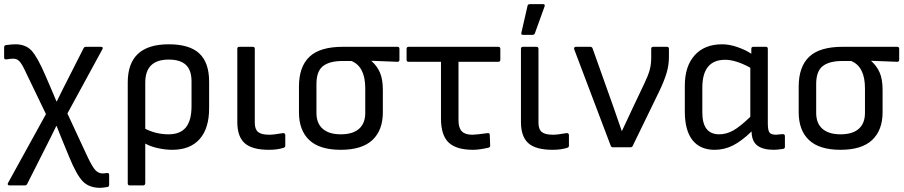

<svg xmlns="http://www.w3.org/2000/svg" viewBox="-21 -715 4390 932"><path d="M465.8 196.8Q411.1 196.8 380.6 165Q350.1 133.3 314 44.9L288.1 -18.1Q282.2 -31.7 270.8 -60.5Q259.3 -89.4 253.9 -103H252Q245.1 -89.4 231.2 -60.5Q217.3 -31.7 210 -18.1L110.8 178.2Q106.9 185.1 99.1 185.1H24.9Q19 185.1 17.1 181.4Q15.1 177.7 18.1 172.9L202.1 -161.1L97.2 -378.9Q82.5 -409.2 71 -419.7Q59.6 -430.2 43 -430.2Q32.7 -430.2 9.8 -426.8Q-1 -425.3 -1 -436V-484.9Q-1 -494.6 7.8 -496.1Q36.1 -500 53.2 -500Q103.5 -500 131.8 -469.7Q160.2 -439.5 199.2 -349.1L228 -282.2Q231.9 -272.5 240.5 -252.7Q249 -232.9 252.9 -223.1H254.9Q259.3 -232.9 269 -252Q278.8 -271 283.2 -280.8L384.8 -481Q387.7 -487.8 397 -487.8H469.2Q475.1 -487.8 477.1 -484.6Q479 -481.4 476.1 -476.1L306.2 -164.1L403.8 45.9Q427.7 96.2 442.6 111.6Q457.5 127 478 127Q480.5 127 498 125Q508.8 123.5 508.8 133.8V182.1Q508.8 191.4 500 192.9Q473.6 196.8 465.8 196.8Z M608.9 185.1Q599.1 185.1 599.1 174.8V-314.9Q599.1 -500 797.9 -500Q899.4 -500 946.8 -455.3Q994.1 -410.6 994.1 -318.8V-189Q994.1 -91.8 948 -39.8Q901.9 12.2 814.9 12.2Q781.7 12.2 745.4 4.2Q709 -3.9 684.1 -18.1V174.8Q684.1 179.2 681.2 182.1Q678.2 185.1 673.8 185.1ZM684.1 -314V-89.8Q737.8 -63 796.9 -63Q854 -63 881.3 -96.7Q908.7 -130.4 908.7 -199.2V-319.8Q908.7 -374.5 881.3 -400.1Q854 -425.8 797.9 -425.8Q684.1 -425.8 684.1 -314Z M1284.7 12.2Q1203.1 12.2 1167 -19.8Q1130.9 -51.8 1130.9 -123V-478Q1130.9 -487.8 1140.6 -487.8H1205.6Q1215.8 -487.8 1215.8 -478V-119.1Q1215.8 -87.4 1231.9 -74.2Q1248 -61 1286.6 -61Q1307.6 -61 1351.6 -68.8Q1356.9 -69.8 1360.4 -66.9Q1363.8 -64 1363.8 -59.1V-6.8Q1363.8 0 1354.5 2.9Q1324.2 12.2 1284.7 12.2Z M1430.2 -169.9V-294.9Q1430.2 -391.1 1481.2 -439.5Q1532.2 -487.8 1643.1 -487.8H1908.2Q1918 -487.8 1918 -478V-424.8Q1918 -415 1908.2 -415L1782.2 -419.9V-418.9Q1810.1 -394 1823.7 -361.8Q1837.4 -329.6 1837.4 -278.8V-169.9Q1837.4 -83 1786.9 -35.4Q1736.3 12.2 1633.3 12.2Q1530.3 12.2 1480.2 -35.2Q1430.2 -82.5 1430.2 -169.9ZM1633.3 -63Q1691.4 -63 1721.7 -89.6Q1752 -116.2 1752 -167V-286.1Q1752 -391.6 1685.1 -418.9H1641.1Q1579.1 -418.9 1547.1 -394.3Q1515.1 -369.6 1515.1 -307.1V-167Q1515.1 -116.2 1545.7 -89.6Q1576.2 -63 1633.3 -63Z M2275.4 12.2Q2193.8 12.2 2156.7 -23.2Q2119.6 -58.6 2119.6 -139.2V-415H1962.4Q1952.6 -415 1952.6 -424.8V-478Q1952.6 -487.8 1962.4 -487.8H2397.5Q2407.7 -487.8 2407.7 -478V-424.8Q2407.7 -415 2397.5 -415H2204.6V-131.8Q2204.6 -94.2 2220.7 -77.6Q2236.8 -61 2271.5 -61Q2289.6 -61 2345.7 -68.8Q2356.4 -70.3 2356.4 -60.1L2358.4 -8.8Q2358.4 0.5 2349.6 2Q2305.7 12.2 2275.4 12.2Z M2516.6 -545.9Q2507.8 -545.9 2509.8 -556.2L2539.6 -686Q2541 -694.8 2550.8 -694.8H2615.7Q2625.5 -694.8 2622.6 -684.1L2575.7 -554.2Q2572.8 -545.9 2564.5 -545.9ZM2661.6 12.2Q2580.1 12.2 2543.9 -19.8Q2507.8 -51.8 2507.8 -123V-478Q2507.8 -487.8 2517.6 -487.8H2582.5Q2592.8 -487.8 2592.8 -478V-119.1Q2592.8 -87.4 2608.9 -74.2Q2625 -61 2663.6 -61Q2684.6 -61 2728.5 -68.8Q2733.9 -69.8 2737.3 -66.9Q2740.7 -64 2740.7 -59.1V-6.8Q2740.7 0 2731.4 2.9Q2701.2 12.2 2661.6 12.2Z M2954.1 0Q2945.8 0 2943.4 -7.8L2766.1 -476.1Q2764.6 -481.4 2767.1 -484.6Q2769.5 -487.8 2774.4 -487.8H2843.3Q2853 -487.8 2855.5 -480L2955.1 -200.2Q2985.8 -113.3 2997.1 -79.1H2998Q3016.1 -119.1 3054.2 -199.2L3107.4 -311Q3124.5 -346.7 3132.3 -374Q3140.1 -401.4 3140.1 -435.1V-478Q3140.1 -487.8 3150.4 -487.8H3216.3Q3226.1 -487.8 3226.1 -478V-438Q3226.1 -398.9 3214.6 -360.4Q3203.1 -321.8 3179.2 -272L3050.3 -6.8Q3047.4 0 3038.1 0Z M3448.2 12.2Q3377.4 12.2 3340.3 -34.9Q3303.2 -82 3303.2 -173.8V-298.8Q3303.2 -393.6 3351.1 -446.8Q3398.9 -500 3484.4 -500Q3520 -500 3559.6 -486.1Q3599.1 -472.2 3626 -454.1V-478Q3626 -487.8 3636.2 -487.8H3696.3Q3706.1 -487.8 3706.1 -478V-116.2Q3706.1 -82 3714.4 -71.5Q3722.7 -61 3746.1 -61Q3750 -61 3761.2 -62.5Q3772.5 -64 3778.3 -64Q3789.1 -64 3789.1 -54.2V-2Q3789.1 6.3 3780.3 7.8Q3750.5 12.2 3735.4 12.2Q3681.2 12.2 3654.3 -9.3Q3627.4 -30.8 3627.4 -77.1Q3579.1 -30.3 3537.1 -9Q3495.1 12.2 3448.2 12.2ZM3388.2 -168.9Q3388.2 -63 3470.2 -63Q3504.9 -63 3538.1 -81.5Q3571.3 -100.1 3621.1 -147.9V-386.2Q3550.8 -424.8 3499 -424.8Q3388.2 -424.8 3388.2 -289.1Z M3856 -169.9V-294.9Q3856 -391.1 3907 -439.5Q3958 -487.8 4068.8 -487.8H4334Q4343.8 -487.8 4343.8 -478V-424.8Q4343.8 -415 4334 -415L4208 -419.9V-418.9Q4235.8 -394 4249.5 -361.8Q4263.2 -329.6 4263.2 -278.8V-169.9Q4263.2 -83 4212.6 -35.4Q4162.1 12.2 4059.1 12.2Q3956.1 12.2 3906 -35.2Q3856 -82.5 3856 -169.9ZM4059.1 -63Q4117.2 -63 4147.5 -89.6Q4177.7 -116.2 4177.7 -167V-286.1Q4177.7 -391.6 4110.8 -418.9H4066.9Q4004.9 -418.9 3972.9 -394.3Q3940.9 -369.6 3940.9 -307.1V-167Q3940.9 -116.2 3971.4 -89.6Q4002 -63 4059.1 -63Z"/></svg>

Font: Sofia Sans
Style: Regular
Weight: 400
Designer: Botio Nikoltchev, Ani Petrova
Foundry: lettersoup
Version: Version 4.100